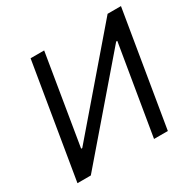

<svg xmlns="http://www.w3.org/2000/svg" viewBox="-159 -894 1070 1061"><g transform="rotate(-30 376.5 -363.5)"><path d="M163.4 -727.3 42.6 0H127.8L619.3 -571H626.4L531.2 0H619.3L740.1 -727.3H654.8L162.6 -154.8H155.5L250 -727.3Z"/></g></svg>

Font: Margiela Sans
Style: Italic
Weight: 400
Italic angle: -9.39999°
Designer: Stefan Endress, Andreas Faust
Version: Version 1.100;FEAKit 1.0